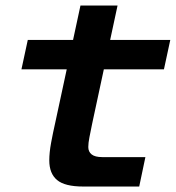

<svg xmlns="http://www.w3.org/2000/svg" viewBox="-20 -682 643 702"><path d="M284.4 0Q217 0 188.6 -23.8Q160.2 -47.6 160.2 -95.6Q160.2 -124 166.8 -159.8Q173.4 -195.6 182.2 -234.4L274.2 -661.8H409.8L317 -230Q311.2 -201.6 307 -180.3Q302.8 -159 302.8 -144.4Q302.8 -127.2 315.1 -117.4Q327.4 -107.6 353.8 -107.6H511.6L489 0ZM58.4 -428.4 81.6 -536H602.6L579.4 -428.4Z"/></svg>

Font: Geist Mono
Style: Italic
Weight: 400
Italic angle: -12°
Monospace: yes
Designer: Basement.studio, Andrés Briganti, Mateo Zaragoza
Foundry: Basement.studio, Vercel, Andrés Briganti, Guido Ferreyra, Mateo Zaragoza
Version: Version 1.500